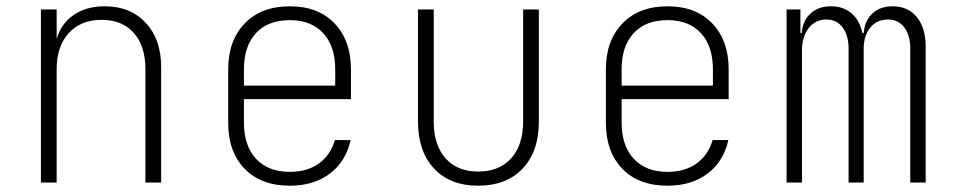

<svg xmlns="http://www.w3.org/2000/svg" viewBox="-20 -580 3040 610"><path d="M492 -367V0H442V-360Q442 -434 405 -475.5Q368 -517 303 -517Q237 -517 198.5 -475Q160 -433 160 -360V0H110V-550H160V-456Q174 -505 214 -532.5Q254 -560 313 -560Q394 -560 443 -507.5Q492 -455 492 -367Z M1095 -265H755V-190Q755 -117 793.5 -75.5Q832 -34 901 -34Q956 -34 993 -60.5Q1030 -87 1044 -135H1094Q1079 -67 1028 -28.5Q977 10 901 10Q809 10 757 -44Q705 -98 705 -190V-360Q705 -451 757.5 -505.5Q810 -560 901 -560Q991 -560 1043 -505.5Q1095 -451 1095 -360ZM755 -308H1045V-360Q1045 -433 1007 -474.5Q969 -516 901 -516Q831 -516 793 -474.5Q755 -433 755 -360Z M1308 -194V-550H1358V-194Q1358 -119 1395.5 -77Q1433 -35 1499 -35Q1566 -35 1604 -77Q1642 -119 1642 -194V-550H1692V-194Q1692 -99 1640.5 -44.5Q1589 10 1499 10Q1410 10 1359 -44.5Q1308 -99 1308 -194Z M2295 -265H1955V-190Q1955 -117 1993.5 -75.5Q2032 -34 2101 -34Q2156 -34 2193 -60.5Q2230 -87 2244 -135H2294Q2279 -67 2228 -28.5Q2177 10 2101 10Q2009 10 1957 -44Q1905 -98 1905 -190V-360Q1905 -451 1957.5 -505.5Q2010 -560 2101 -560Q2191 -560 2243 -505.5Q2295 -451 2295 -360ZM1955 -308H2245V-360Q2245 -433 2207 -474.5Q2169 -516 2101 -516Q2031 -516 1993 -474.5Q1955 -433 1955 -360Z M2921 -431V0H2872V-425Q2872 -468 2853 -493Q2834 -518 2801 -518Q2766 -518 2745 -492.5Q2724 -467 2724 -425V0H2676V-425Q2676 -468 2657 -493Q2638 -518 2605 -518Q2572 -518 2551 -493Q2530 -468 2528 -425V0H2479V-550H2523V-475H2527Q2530 -514 2555 -537Q2580 -560 2620 -560Q2659 -560 2685 -538Q2711 -516 2720 -475H2724Q2727 -514 2751.5 -537Q2776 -560 2816 -560Q2865 -560 2893 -525.5Q2921 -491 2921 -431Z"/></svg>

Font: JetBrains Mono Extra Light
Style: Regular
Weight: 200
Monospace: yes
Designer: Philipp Nurullin, Konstantin Bulenkov
Foundry: JetBrains
Version: 2.002